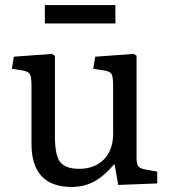

<svg xmlns="http://www.w3.org/2000/svg" viewBox="-20 -728 674 762"><path d="M265 14Q105 14 105 -157V-386Q105 -422 99 -433Q93 -444 71 -448L27 -455L35 -503L186 -514L198 -507V-186Q198 -113 218.5 -85.5Q239 -58 294 -58Q356 -58 392.5 -95.5Q429 -133 429 -197V-386Q429 -421 423.5 -432.5Q418 -444 395 -448L350 -455L358 -503L510 -514L522 -507V-101Q522 -77 528.5 -68.5Q535 -60 554 -56L604 -47V0L449 6L435 -75H432Q393 -29 353.5 -7.5Q314 14 265 14ZM158 -635V-708H438V-635Z"/></svg>

Font: Literata 12pt
Style: Regular
Weight: 400
Designer: Latin by Veronika Burian and Jose Scaglione. Greek by Irene Vlachou. Cyrillic by Vera Evstafieva.
Foundry: TypeTogether
Version: Version 3.002